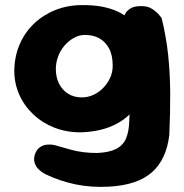

<svg xmlns="http://www.w3.org/2000/svg" viewBox="-20 -519 723 753"><path d="M408 213Q338 217 276 204Q214 191 160 165Q160 165 151 160Q142 155 131.5 145Q121 135 116 120Q111 105 117 86Q124 67 136.5 58.5Q149 50 162 48.5Q175 47 184.5 48.5Q194 50 194 50Q228 60 255.5 67.5Q283 75 308 78Q333 81 361 81Q408 79 435.5 65Q463 51 474.5 23.5Q486 -4 487 -46Q491 -114 491 -167Q491 -220 487.5 -265.5Q484 -311 479 -357Q474 -403 467 -457Q467 -457 472 -466.5Q477 -476 491 -485.5Q505 -495 532 -495Q559 -496 577.5 -483.5Q596 -471 605 -459.5Q614 -448 614 -448Q632 -374 639.5 -303Q647 -232 647.5 -156Q648 -80 644 10Q633 106 576 156.5Q519 207 408 213ZM295 0Q240 0 193 -18.5Q146 -37 110.5 -70.5Q75 -104 55.5 -148Q36 -192 36 -242Q37 -299 57.5 -346Q78 -393 114 -427Q150 -461 198 -480Q246 -499 302 -499Q385 -500 442 -473.5Q499 -447 528.5 -391.5Q558 -336 558 -250Q558 -200 542 -155.5Q526 -111 494 -76.5Q462 -42 412.5 -22Q363 -2 295 0ZM301 -137Q325 -137 346.5 -147Q368 -157 385 -174.5Q402 -192 412 -214Q422 -236 422 -261Q422 -303 407.5 -329.5Q393 -356 369 -369Q345 -382 313 -382Q290 -382 269 -370Q248 -358 232 -339Q216 -320 207.5 -296.5Q199 -273 199 -248Q199 -216 211.5 -191Q224 -166 247 -151.5Q270 -137 301 -137Z"/></svg>

Font: Sour Gummy
Style: Bold
Weight: 700
Designer: Stefie Justprince
Foundry: Eifetstype
Version: Version 1.000